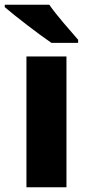

<svg xmlns="http://www.w3.org/2000/svg" viewBox="-38 -786 372 806"><path d="M169 -766H-18V-756C25 -719 126 -641 178 -606H290V-619C258 -656 200 -721 169 -766ZM241 0V-549H73V0Z"/></svg>

Font: Noto Sans Gurmukhi ExtraBold
Style: Regular
Weight: 800
Designer: Jelle Bosma - Monotype Design Team
Foundry: Monotype Imaging Inc.
Version: Version 2.004